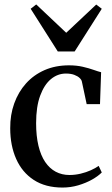

<svg xmlns="http://www.w3.org/2000/svg" viewBox="-20 -833 504 864"><path d="M261.5 11Q184.5 11 132 -23.2Q79.5 -57.5 52.8 -117.8Q26 -178 26 -255.5Q25.5 -316 44 -367.5Q62.5 -419 97 -457.5Q131.5 -496 180.5 -517.5Q229.5 -539 290.5 -539Q324.5 -539 352.5 -532.5Q380.5 -526 401.5 -518.5Q422.5 -511 435 -508L430 -364.5H370L348.5 -465.5Q347 -474 338.2 -482.2Q329.5 -490.5 314.2 -496.2Q299 -502 276.5 -502Q239.5 -502 209.2 -477Q179 -452 160.8 -402.5Q142.5 -353 142.5 -278.5Q142.5 -221 153 -177.2Q163.5 -133.5 183.2 -104.2Q203 -75 230.8 -60.2Q258.5 -45.5 292.5 -45.5Q318 -45.5 343 -51.5Q368 -57.5 389 -67Q410 -76.5 424 -86.5L438 -57Q422.5 -41 394.8 -25.2Q367 -9.5 332.5 0.8Q298 11 261.5 11ZM240 -601.5 118 -793.5 143 -813 278 -685.5 413 -812.5 438 -793.5 316 -601.5Z"/></svg>

Font: Merriweather 96pt Medium
Style: Regular
Weight: 500
Version: Version 2.100